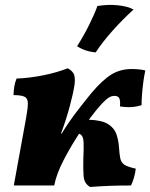

<svg xmlns="http://www.w3.org/2000/svg" viewBox="-20 -739 599 765"><path d="M35 0 84 -269Q91 -308 91 -327.5Q91 -347 78 -353.5Q65 -360 34 -360Q34 -377 37 -394.5Q40 -412 46 -426Q98 -428 152.5 -439Q207 -450 250 -467Q271 -455 275.5 -440.5Q280 -426 277 -402Q273 -372 258.5 -317.5Q244 -263 223 -207H226Q254 -253 287 -296Q320 -339 344 -368Q388 -420 423.5 -442Q459 -464 505 -464Q519 -464 534.5 -462.5Q550 -461 559 -458Q555 -441 551.5 -415.5Q548 -390 546 -364.5Q544 -339 544 -320Q526 -314 505 -312.5Q484 -311 458 -315Q460 -339 455 -348Q450 -357 436 -357Q425 -357 414 -350.5Q403 -344 386 -326Q363 -301 334 -262Q387 -260 411.5 -244Q436 -228 444 -204Q452 -180 454 -153Q456 -123 459.5 -107Q463 -91 476 -82.5Q489 -74 521 -67Q519 -49 513.5 -30.5Q508 -12 502 0Q453 0 415.5 1.5Q378 3 339 6Q315 -8 313 -38Q311 -68 312 -106Q314 -144 313 -172.5Q312 -201 295 -206Q262 -156 233.5 -101Q205 -46 196 0ZM368 -715Q410 -722 449.5 -718Q489 -714 512 -701Q467 -660 427.5 -615.5Q388 -571 361 -530Q319 -534 287 -555Q313 -595 335.5 -640.5Q358 -686 368 -715Z"/></svg>

Font: Vollkorn ExtraBold
Style: Italic
Weight: 800
Italic angle: -11°
Designer: Friedrich Althausen
Foundry: Friedrich Althausen
Version: Version 5.000; ttfautohint (v1.8.3)